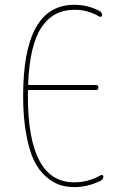

<svg xmlns="http://www.w3.org/2000/svg" viewBox="-20 -760 540 790"><path d="M285.2 9.8Q253.9 9.8 226.6 1Q199.2 -7.8 169.9 -32.7Q140.6 -57.6 120.6 -98.1Q100.6 -138.7 87.9 -207.5Q75.2 -276.4 75.2 -365.2Q75.2 -740.2 285.2 -740.2Q343.8 -740.2 390.6 -713.9Q399.4 -710 400.4 -697.3Q400.4 -693.4 396.5 -691.4Q392.6 -689.5 389.6 -691.4Q339.8 -720.7 285.2 -719.7Q199.2 -719.7 150.9 -647.9Q102.5 -576.2 95.7 -415Q95.7 -410.2 100.6 -410.2H375Q384.8 -410.2 384.8 -399.9Q384.8 -389.6 375 -389.6H99.6Q94.7 -389.6 94.7 -384.8V-365.2Q94.7 -9.8 285.2 -9.8Q343.8 -9.8 394.5 -39.1Q397.5 -41 401.4 -39.6Q405.3 -38.1 405.3 -34.2Q405.3 -22.5 394.5 -16.6Q341.8 9.8 285.2 9.8Z"/></svg>

Font: Rounded Mgen+ 1m thin
Style: Regular
Weight: 100
Designer: [Source Han Sans]
Ryoko NISHIZUKA  (kana & ideographs); Paul D. Hunt (Latin, Greek & Cyrillic); Wenlong ZHANG  (bopomofo
Version: Version 1.059.20150602